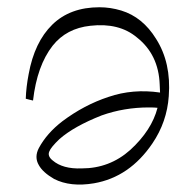

<svg xmlns="http://www.w3.org/2000/svg" viewBox="-20 -752 539 529"><path d="M254 -732Q284 -732 314 -723Q373 -705 410 -645Q452 -579 445 -487Q440 -416 400 -357Q337 -264 239 -247Q174 -236 129 -259Q98 -277 87 -297Q74 -319 87 -344Q109 -385 152 -418Q212 -463 279 -485Q346 -508 421 -497Q421 -500 420.5 -508Q420 -516 420 -519Q417 -602 357 -649Q308 -690 229 -681Q163 -674 125 -626Q82 -571 71 -475Q67 -476 60.5 -477.5Q54 -479 51 -480Q52 -512 59 -548Q75 -636 124 -684Q173 -732 254 -732ZM390 -456Q322 -456 260 -434Q184 -404 144 -369Q120 -346 116 -335Q110 -322 125 -310Q153 -286 205 -288Q282 -288 339 -339Q398 -393 414 -455Q406 -456 390 -456Z"/></svg>

Font: Miso
Style: Regular
Weight: 400
Version: Version 1.1